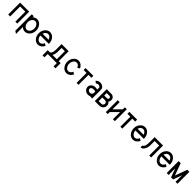

<svg xmlns="http://www.w3.org/2000/svg" viewBox="680 -2677 5116 5116"><g transform="rotate(45 3238.0 -119.5)"><path d="M390.6 0H317.4V-376H122.1V0H48.8V-449.2H390.6Z M683.6 -63.5Q734.4 -63.5 770 -110.6Q805.7 -157.7 805.7 -224.6Q805.7 -291.5 770 -338.6Q734.4 -385.7 683.6 -385.7Q632.8 -385.7 597.2 -338.6Q561.5 -291.5 561.5 -224.6Q561.5 -157.7 597.2 -110.6Q632.8 -63.5 683.6 -63.5ZM561.5 219.7 488.3 170.9V-449.2H561.5V-407.7Q613.8 -459 683.6 -459Q764.6 -459 821.8 -390.4Q878.9 -321.8 878.9 -224.6Q878.9 -127.4 821.8 -58.8Q764.6 9.8 683.6 9.8Q613.8 9.8 561.5 -41.5Z M1171.9 9.8Q1090.8 9.8 1033.7 -58.8Q976.6 -127.4 976.6 -224.6Q976.6 -321.8 1033.7 -390.4Q1090.8 -459 1171.9 -459Q1252.9 -459 1310.1 -390.4Q1367.2 -321.8 1367.2 -224.6V-212.4H1050.3Q1053.2 -153.3 1085.4 -110.8Q1121.1 -63.5 1171.9 -63.5Q1222.7 -63.5 1258.3 -110.8Q1272.5 -129.4 1281.2 -151.9L1343.8 -112.3Q1330.6 -83.5 1310.1 -59.1Q1252.9 9.8 1171.9 9.8ZM1285.2 -285.6Q1276.4 -314.5 1258.3 -338.9Q1222.7 -385.7 1171.9 -385.7Q1121.1 -385.7 1085.4 -338.9Q1067.4 -314.5 1058.6 -285.6Z M1953.1 122.1H1879.9V0H1538.1V122.1H1464.8V-73.2H1538.1Q1568.4 -73.2 1589.8 -120.4Q1611.3 -167.5 1611.3 -234.4V-449.2H1879.9V-73.2H1953.1ZM1806.6 -73.2V-376H1684.6V-234.4Q1684.6 -140.6 1644.5 -73.2Z M2246.1 9.8Q2165 9.8 2107.9 -58.8Q2050.8 -127.4 2050.8 -224.6Q2050.8 -321.8 2107.9 -390.4Q2165 -459 2246.1 -459Q2327.1 -459 2384.3 -390.1Q2404.8 -365.7 2418 -336.9L2355.5 -297.4Q2346.7 -319.8 2332.5 -338.4Q2296.9 -385.7 2246.1 -385.7Q2195.3 -385.7 2159.7 -338.6Q2124 -291.5 2124 -224.6Q2124 -157.7 2159.7 -110.6Q2195.3 -63.5 2246.1 -63.5Q2296.9 -63.5 2332.5 -110.8Q2346.7 -129.4 2355.5 -151.9L2418 -112.3Q2404.8 -83.5 2384.3 -59.1Q2327.1 9.8 2246.1 9.8Z M2698.7 0H2625.5V-376H2515.6V-449.2H2808.6V-376H2698.7Z M3062.5 -63.5Q3097.7 -63.5 3119.1 -85Q3140.6 -106.4 3140.6 -136.7V-190.4Q3107.9 -200.2 3062.5 -200.2Q3027.3 -200.2 3003.4 -181.2Q2979.5 -162.1 2979.5 -136.7Q2979.5 -106.4 3003.4 -85Q3027.3 -63.5 3062.5 -63.5ZM3062.5 9.8Q2996.6 9.8 2951.4 -33.2Q2906.2 -76.2 2906.2 -136.7Q2906.2 -192.4 2951.4 -232.9Q2996.6 -273.4 3062.5 -273.4Q3097.7 -273.4 3140.6 -263.7V-332Q3140.6 -352.1 3119.1 -366.5Q3097.7 -380.9 3067.4 -380.9Q3037.1 -380.9 3015.6 -366.7Q3005.9 -359.9 3000.5 -352.1L2942.4 -396Q2951.2 -407.7 2963.9 -418.5Q3006.8 -454.1 3067.4 -454.1Q3127.9 -454.1 3170.9 -418.5Q3213.9 -382.8 3213.9 -332V0H3140.6V-9.8Q3107.9 9.8 3062.5 9.8Z M3487.3 -73.2Q3515.6 -73.2 3535.6 -93.3Q3555.7 -113.3 3555.7 -141.6Q3555.7 -169.9 3535.6 -189.9Q3515.6 -210 3487.3 -210H3384.8V-73.2ZM3487.3 -283.2Q3506.8 -283.2 3520.3 -296.9Q3533.7 -310.5 3533.7 -329.6Q3533.7 -348.6 3520.3 -362.3Q3506.8 -376 3487.3 -376H3384.8V-283.2ZM3487.3 0H3311.5V-449.2H3487.3Q3537.1 -449.2 3572 -414.3Q3606.9 -379.4 3606.9 -329.6Q3606.9 -283.7 3577.1 -251Q3628.9 -208.5 3628.9 -141.6Q3628.9 -83 3587.6 -41.5Q3546.4 0 3487.3 0Z M4068.4 0H3995.1V-270L3799.8 -74.7V0H3726.6V-449.2H3799.8V-178.2L3995.1 -373.5V-449.2H4068.4Z M4349.1 0H4275.9V-376H4166V-449.2H4459V-376H4349.1Z M4752 9.8Q4670.9 9.8 4613.8 -58.8Q4556.6 -127.4 4556.6 -224.6Q4556.6 -321.8 4613.8 -390.4Q4670.9 -459 4752 -459Q4833 -459 4890.1 -390.4Q4947.3 -321.8 4947.3 -224.6V-212.4H4630.4Q4633.3 -153.3 4665.5 -110.8Q4701.2 -63.5 4752 -63.5Q4802.7 -63.5 4838.4 -110.8Q4852.5 -129.4 4861.3 -151.9L4923.8 -112.3Q4910.6 -83.5 4890.1 -59.1Q4833 9.8 4752 9.8ZM4865.2 -285.6Q4856.4 -314.5 4838.4 -338.9Q4802.7 -385.7 4752 -385.7Q4701.2 -385.7 4665.5 -338.9Q4647.5 -314.5 4638.7 -285.6Z M5044.9 9.8V-63.5Q5075.2 -63.5 5096.7 -110.6Q5118.2 -157.7 5118.2 -224.6V-449.2H5435.5V0H5362.3V-376H5191.4V-224.6Q5191.4 -127.4 5148.7 -58.8Q5106 9.8 5044.9 9.8Z M5728.5 9.8Q5647.5 9.8 5590.3 -58.8Q5533.2 -127.4 5533.2 -224.6Q5533.2 -321.8 5590.3 -390.4Q5647.5 -459 5728.5 -459Q5809.6 -459 5866.7 -390.4Q5923.8 -321.8 5923.8 -224.6V-212.4H5606.9Q5609.9 -153.3 5642.1 -110.8Q5677.7 -63.5 5728.5 -63.5Q5779.3 -63.5 5814.9 -110.8Q5829.1 -129.4 5837.9 -151.9L5900.4 -112.3Q5887.2 -83.5 5866.7 -59.1Q5809.6 9.8 5728.5 9.8ZM5841.8 -285.6Q5833 -314.5 5814.9 -338.9Q5779.3 -385.7 5728.5 -385.7Q5677.7 -385.7 5642.1 -338.9Q5624 -314.5 5615.2 -285.6Z M6426.8 0H6353.5V-248L6263.2 0H6185.1L6094.7 -248V0H6021.5V-449.2H6099.6L6224.1 -107.4L6348.6 -449.2H6426.8Z"/></g></svg>

Font: Catrinity
Style: Regular
Weight: 400
Designer: Alexander Lange
Foundry: High-Logic / Made with FontCreator
Version: Version 2.090;May 20, 2024;FontCreator 15.0.0.2974 64-bit